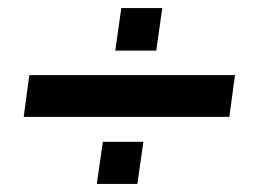

<svg xmlns="http://www.w3.org/2000/svg" viewBox="-20 -495 650 478"><path d="M39 -204 53 -308H565L551 -204ZM221 -37 236 -142H337L322 -37ZM267 -369 282 -475H384L369 -369Z"/></svg>

Font: Chivo SemiBold
Style: Italic
Weight: 600
Italic angle: -8.05°
Designer: Hector Gatti
Foundry: Omnibus-Type
Version: Version 2.002